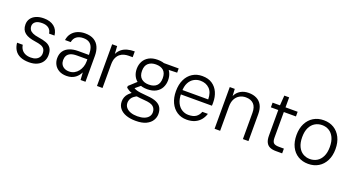

<svg xmlns="http://www.w3.org/2000/svg" viewBox="-54 -1348 4182 2275"><g transform="rotate(20 2037.0 -210.0)"><path d="M257 12Q191 12 145.5 -8Q100 -28 75.5 -66.5Q51 -105 46 -158H118Q122 -126 139 -101Q156 -76 186 -62Q216 -48 258 -48Q295 -48 321 -60Q347 -72 361 -93.5Q375 -115 375 -141Q375 -177 360.5 -197.5Q346 -218 317 -228.5Q288 -239 244 -245Q201 -251 167.5 -262Q134 -273 111 -291Q88 -309 76.5 -335Q65 -361 65 -396Q65 -438 87 -470Q109 -502 150 -520Q191 -538 248 -538Q328 -538 377 -499.5Q426 -461 434 -389H365Q361 -430 330.5 -454Q300 -478 247 -478Q192 -478 164 -456.5Q136 -435 136 -400Q136 -377 148 -357.5Q160 -338 188 -324.5Q216 -311 265 -304Q321 -296 362 -281Q403 -266 425 -234.5Q447 -203 447 -147Q447 -99 423.5 -63Q400 -27 357.5 -7.5Q315 12 257 12Z M729 12Q672 12 633 -10.5Q594 -33 574.5 -69.5Q555 -106 555 -148Q555 -203 580.5 -239.5Q606 -276 652.5 -294.5Q699 -313 760 -313H896Q896 -367 883.5 -403.5Q871 -440 842.5 -459Q814 -478 767 -478Q716 -478 682.5 -454Q649 -430 641 -382H569Q576 -433 604 -468Q632 -503 674.5 -520.5Q717 -538 767 -538Q837 -538 881 -511Q925 -484 945.5 -436.5Q966 -389 966 -327V0H904L898 -94Q889 -75 874.5 -56Q860 -37 839.5 -21.5Q819 -6 791.5 3Q764 12 729 12ZM740 -48Q776 -48 805 -63.5Q834 -79 854 -105Q874 -131 885 -163Q896 -195 896 -229V-258H766Q715 -258 685 -244.5Q655 -231 642 -207Q629 -183 629 -151Q629 -121 642 -98Q655 -75 680 -61.5Q705 -48 740 -48Z M1111 0V-526H1174L1180 -429Q1199 -467 1228.5 -491Q1258 -515 1298.5 -526.5Q1339 -538 1392 -538V-465H1342Q1314 -465 1285.5 -457.5Q1257 -450 1233.5 -431Q1210 -412 1195.5 -379.5Q1181 -347 1181 -296V0Z M1681 232Q1612 232 1560 213.5Q1508 195 1478.5 158.5Q1449 122 1449 70Q1449 43 1458.5 17Q1468 -9 1491.5 -34Q1515 -59 1557 -82L1611 -53Q1554 -26 1536 3.5Q1518 33 1518 63Q1518 98 1539 123Q1560 148 1596.5 161Q1633 174 1681 174Q1731 174 1766.5 161Q1802 148 1821 124Q1840 100 1840 68Q1840 23 1809.5 -3.5Q1779 -30 1695 -35Q1636 -39 1596.5 -45.5Q1557 -52 1530.5 -61Q1504 -70 1486.5 -80.5Q1469 -91 1454 -103V-125L1552 -215L1618 -194L1512 -106L1521 -138Q1533 -131 1544.5 -124Q1556 -117 1574.5 -111.5Q1593 -106 1625 -101.5Q1657 -97 1710 -93Q1784 -88 1827.5 -68.5Q1871 -49 1890 -15.5Q1909 18 1909 65Q1909 107 1885.5 145.5Q1862 184 1812 208Q1762 232 1681 232ZM1682 -167Q1617 -167 1573 -191.5Q1529 -216 1506.5 -258Q1484 -300 1484 -352Q1484 -406 1507 -448Q1530 -490 1574 -514Q1618 -538 1682 -538Q1748 -538 1792 -514Q1836 -490 1858 -448Q1880 -406 1880 -352Q1880 -300 1858 -258Q1836 -216 1792 -191.5Q1748 -167 1682 -167ZM1682 -225Q1744 -225 1778 -256.5Q1812 -288 1812 -352Q1812 -417 1778 -448Q1744 -479 1682 -479Q1623 -479 1587 -448Q1551 -417 1551 -352Q1551 -288 1586 -256.5Q1621 -225 1682 -225ZM1771 -467 1750 -526H1950V-473Z M2244 12Q2174 12 2121.5 -22.5Q2069 -57 2040 -119Q2011 -181 2011 -263Q2011 -348 2040.5 -409.5Q2070 -471 2123 -504.5Q2176 -538 2245 -538Q2322 -538 2372 -504Q2422 -470 2447 -413.5Q2472 -357 2472 -287Q2472 -278 2472 -268.5Q2472 -259 2471 -246H2062V-301H2404Q2403 -390 2358.5 -434Q2314 -478 2243 -478Q2200 -478 2162.5 -457Q2125 -436 2102 -392.5Q2079 -349 2079 -282V-258Q2079 -188 2101.5 -141.5Q2124 -95 2162 -71.5Q2200 -48 2244 -48Q2305 -48 2339 -71.5Q2373 -95 2389 -139H2459Q2446 -96 2418 -61.5Q2390 -27 2346.5 -7.5Q2303 12 2244 12Z M2594 0V-526H2657L2662 -438Q2685 -487 2729 -512.5Q2773 -538 2831 -538Q2888 -538 2931 -516.5Q2974 -495 2997.5 -451Q3021 -407 3021 -339V0H2951V-331Q2951 -405 2915.5 -441Q2880 -477 2816 -477Q2773 -477 2738.5 -457.5Q2704 -438 2684 -400.5Q2664 -363 2664 -307V0Z M3365 0Q3322 0 3291 -13.5Q3260 -27 3243.5 -59Q3227 -91 3227 -145V-467H3134V-526H3227L3236 -652H3297V-526H3450V-467H3297V-145Q3297 -96 3316 -78Q3335 -60 3384 -60H3446V0Z M3776 12Q3703 12 3647.5 -21.5Q3592 -55 3561.5 -117Q3531 -179 3531 -263Q3531 -347 3562.5 -409Q3594 -471 3649.5 -504.5Q3705 -538 3778 -538Q3851 -538 3906 -504.5Q3961 -471 3992 -409Q4023 -347 4023 -263Q4023 -179 3991.5 -117Q3960 -55 3904.5 -21.5Q3849 12 3776 12ZM3776 -49Q3825 -49 3864.5 -72.5Q3904 -96 3927.5 -144Q3951 -192 3951 -263Q3951 -335 3928 -382.5Q3905 -430 3866 -453.5Q3827 -477 3778 -477Q3730 -477 3690 -453.5Q3650 -430 3626.5 -382.5Q3603 -335 3603 -263Q3603 -192 3626 -144Q3649 -96 3688.5 -72.5Q3728 -49 3776 -49Z"/></g></svg>

Font: DM Sans 9pt Light
Style: Regular
Weight: 300
Version: Version 4.004;gftools[0.9.30]